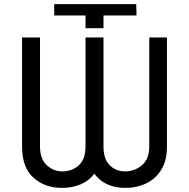

<svg xmlns="http://www.w3.org/2000/svg" viewBox="-20 -911 926 941"><path d="M399.1 -727.3H487.2V-193.2Q487.2 -131.4 517.6 -101.2Q547.9 -71 593.8 -71Q639.6 -71 675.6 -101.2Q711.6 -131.4 711.6 -193.2V-727.3H798.3V-193.2Q798.3 -125 770.8 -79.9Q743.3 -34.8 696.9 -12.4Q650.6 9.9 593.8 9.9Q545.1 9.9 506.2 -7.5Q467.3 -24.9 442.5 -59.7Q416.2 -24.9 375.2 -7.5Q334.2 9.9 284.1 9.9Q198.9 9.9 143.5 -40.5Q88.1 -90.9 88.1 -193.2V-727.3H176.1V-193.2Q176.1 -131.4 209.3 -101.2Q242.5 -71 284.1 -71Q334.2 -71 366.7 -101.2Q399.1 -131.4 399.1 -193.2ZM399.1 -835.2H245.7V-890.6H647.7L649.1 -835.2H487.2V-772.7H399.1Z"/></svg>

Font: Inter UI
Style: Regular
Weight: 400
Designer: Rasmus Andersson
Foundry: rsms
Version: 3.2;8d6f07862